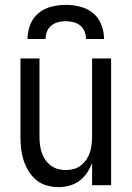

<svg xmlns="http://www.w3.org/2000/svg" viewBox="-20 -760 540 788"><path d="M220 8Q195 8 171 1Q147 -6 128.5 -21.5Q110 -37 97 -58.5Q84 -80 76.5 -103.5Q69 -127 66.5 -151.5Q64 -176 64 -200V-520H142V-200Q142 -183 144 -166.5Q146 -150 151 -134.5Q156 -119 165.5 -105Q175 -91 188 -81Q201 -71 217 -66.5Q233 -62 250 -62Q267 -62 283 -66.5Q299 -71 312 -81Q325 -91 334.5 -105Q344 -119 349 -134.5Q354 -150 356 -166.5Q358 -183 358 -200V-520H436V0H358V-91Q350 -70 337 -50.5Q324 -31 305.5 -17.5Q287 -4 264.5 2Q242 8 220 8ZM93 -600Q93 -630 104 -658.5Q115 -687 138 -706Q161 -725 190.5 -732.5Q220 -740 250 -740Q280 -740 309.5 -732.5Q339 -725 362 -706Q385 -687 396 -658.5Q407 -630 407 -600H333Q333 -616 327 -631Q321 -646 309 -655.5Q297 -665 281.5 -669Q266 -673 250 -673Q234 -673 218.5 -669Q203 -665 191 -655.5Q179 -646 173 -631Q167 -616 167 -600Z"/></svg>

Font: Iosevka MaddieWtf
Style: Regular
Weight: 400
Monospace: yes
Designer: Belleve Invis
Foundry: Belleve Invis
Version: Version 31.3.0; ttfautohint (v1.8.3)